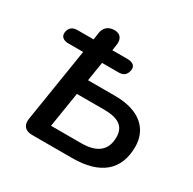

<svg xmlns="http://www.w3.org/2000/svg" viewBox="-157 -875 1043 1037"><g transform="rotate(30 365.0 -356.5)"><path d="M167 0H418C592 0 683 -77 683 -223C683 -331 606 -407 452 -407H282L301 -526H405C434 -526 452 -540 457 -570C462 -597 444 -613 410 -613H315L320 -647C327 -689 308 -713 272 -713C235 -713 210 -694 204 -656L198 -613H97C67 -613 49 -598 44 -570C40 -542 58 -526 92 -526H183L110 -67C103 -25 125 0 167 0ZM420 -94H232L267 -313H437C528 -313 569 -282 569 -217C569 -135 519 -94 420 -94Z"/></g></svg>

Font: SN Pro Semibold
Style: Italic
Weight: 600
Italic angle: -9°
Designer: Tobias Whetton
Foundry: Supernotes
Version: Version 1.001;Glyphs 3.2 (3249)